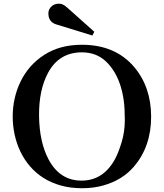

<svg xmlns="http://www.w3.org/2000/svg" viewBox="-20 -996 875 1026"><path d="M89.4 -559.1Q132.3 -648.4 216.1 -702.6Q299.8 -756.8 417.5 -756.8Q596.2 -756.8 697.3 -637.7Q787.6 -530.3 787.6 -372.1Q787.6 -213.9 696.3 -106.4Q633.8 -33.2 531.7 -4.9Q480 9.8 418.2 9.8Q356.4 9.8 305.2 -4.6Q253.9 -19 212.9 -44.9Q171.9 -70.8 140.9 -106.7Q109.9 -142.6 89.4 -185.3Q68.8 -228 58.3 -276.1Q47.9 -324.2 47.9 -373.3Q47.9 -422.4 58.3 -469.5Q68.8 -516.6 89.4 -559.1ZM593.8 -144.5Q612.3 -178.2 629.6 -234.9Q647 -291.5 647 -353.8Q647 -416 641.4 -457.8Q635.7 -499.5 624 -537.1Q598.1 -618.2 546.6 -667.2Q495.1 -716.3 417.5 -716.3Q296.4 -716.3 237.3 -607.9Q187 -514.6 188.7 -376.2Q190.4 -237.8 239.3 -144.5Q299.8 -30.8 415.5 -30.8Q531.2 -30.8 593.8 -144.5ZM278.8 -866.2Q247.1 -877 240.5 -906.5Q233.9 -936 248.3 -954.1Q262.7 -972.2 282.2 -975.1Q301.8 -978 313.5 -972.9Q325.2 -967.8 337.9 -956.5L483.9 -826.2L473.6 -806.2Z"/></svg>

Font: Cantata One
Style: Regular
Weight: 400
Designer: Joana Maria Correia da Silva
Foundry: Joana Maria Correia da Silva
Version: Version 1.002